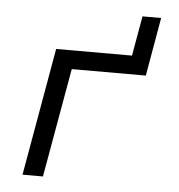

<svg xmlns="http://www.w3.org/2000/svg" viewBox="-49 -703 698 749"><g transform="rotate(5 300.0 -328.0)"><path d="M154.5 -500H451.5L479 -656H552L512 -427H222L146.5 0H66.5Z"/></g></svg>

Font: JuliaMono Italic
Style: Regular
Weight: 400
Italic angle: -9°
Monospace: yes
Designer: cormullion
Foundry: corm
Version: Version 0.049; ttfautohint (v1.8.4)